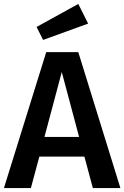

<svg xmlns="http://www.w3.org/2000/svg" viewBox="-25 -956 632 976"><path d="M587 0H447L404 -160H175L132 0H-5L210 -691H373ZM377 -260 289 -590 201 -260ZM194 -753 161 -819 373 -936 423 -836Z"/></svg>

Font: Trujillo Medium
Style: Regular
Weight: 500
Designer: Fira Sans original fonts by bBox Type GmbH, Carrois Corporate GbR, & Edenspiekermann AG / Changes by Cristiano Sobral
Foundry: Fira Sans original fonts by bBox Type GmbH, Carrois Corporate GbR, & Edenspiekermann AG / Changes by Cristiano Sobral
Version: Version 4.301;October 17, 2021;FontCreator 14.0.0.2814 64-bi